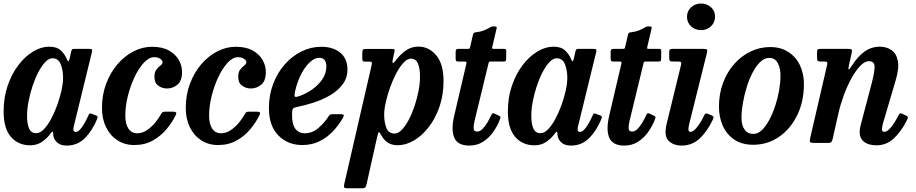

<svg xmlns="http://www.w3.org/2000/svg" viewBox="-23 -790 5064 1061"><path d="M513 -131Q487 -67.5 446 -26.5Q405 14.5 345.5 14.5Q312 14.5 293.8 -1.8Q275.5 -18 272 -39Q271 -46 270.8 -49.8Q270.5 -53.5 270.5 -57Q269 -68.5 258.5 -54.5Q237.5 -25.5 209.2 -6.2Q181 13 144.5 13Q78 13 37.5 -33.5Q-3 -80 -3 -174.5Q-3 -251 19.2 -316.2Q41.5 -381.5 78.5 -430Q115.5 -478.5 160 -505.2Q204.5 -532 248.5 -532Q292 -532 313.8 -510.8Q335.5 -489.5 345 -466Q350.5 -452.5 354.2 -451.8Q358 -451 362 -467.5L370.5 -506Q372 -513.5 375.2 -516.8Q378.5 -520 388.5 -520H467Q482.5 -520 485 -516.2Q487.5 -512.5 484.5 -500L385.5 -95Q382.5 -84 382.5 -75Q382.5 -61 395.5 -61Q411 -61 429 -86Q447 -111 465.5 -152Q469.5 -160.5 472 -162.5Q474.5 -164.5 484 -161L506.5 -152.5Q515 -149 516.2 -145.2Q517.5 -141.5 513 -131ZM325.5 -359.5Q325.5 -402 312.5 -435Q299.5 -468 266.5 -468Q247 -468 227 -447Q207 -426 189 -391.5Q171 -357 157 -315Q143 -273 134.8 -230Q126.5 -187 126.5 -150.5Q126.5 -105 138 -79.5Q149.5 -54 177 -54Q198 -53.5 219.2 -75.5Q240.5 -97.5 259.5 -133Q278.5 -168.5 293.5 -210Q308.5 -251.5 317 -291Q325.5 -330.5 325.5 -359.5Z M983 -392Q983 -343 957.5 -322Q932 -301 900 -301Q873 -301 851.5 -316.8Q830 -332.5 830.5 -366.5Q830.5 -392.5 841.8 -406.2Q853 -420 864 -428.2Q875 -436.5 875.5 -447Q875.5 -455.5 862.8 -464.8Q850 -474 829.5 -474Q800 -474 771.5 -443Q743 -412 720 -363Q697 -314 683.2 -258Q669.5 -202 669.5 -152Q669.5 -104.5 686.8 -79Q704 -53.5 736 -53.5Q762.5 -53.5 787.5 -69.8Q812.5 -86 833 -110.5Q853.5 -135 867 -159.5Q870.5 -167 875 -170Q879.5 -173 892 -173H929Q944 -173 948.8 -169.5Q953.5 -166 948.5 -155Q929.5 -115 897.8 -76.8Q866 -38.5 821.5 -13.5Q777 11.5 719 11.5Q666 11.5 625.8 -14.8Q585.5 -41 563 -87.2Q540.5 -133.5 540.5 -194Q540.5 -265.5 563.5 -327Q586.5 -388.5 625.5 -434.2Q664.5 -480 714.2 -505.8Q764 -531.5 817 -531.5Q873 -531.5 909.8 -511.2Q946.5 -491 964.8 -459.2Q983 -427.5 983 -392Z M1446 -392Q1446 -343 1420.5 -322Q1395 -301 1363 -301Q1336 -301 1314.5 -316.8Q1293 -332.5 1293.5 -366.5Q1293.5 -392.5 1304.8 -406.2Q1316 -420 1327 -428.2Q1338 -436.5 1338.5 -447Q1338.5 -455.5 1325.8 -464.8Q1313 -474 1292.5 -474Q1263 -474 1234.5 -443Q1206 -412 1183 -363Q1160 -314 1146.2 -258Q1132.5 -202 1132.5 -152Q1132.5 -104.5 1149.8 -79Q1167 -53.5 1199 -53.5Q1225.5 -53.5 1250.5 -69.8Q1275.5 -86 1296 -110.5Q1316.5 -135 1330 -159.5Q1333.5 -167 1338 -170Q1342.5 -173 1355 -173H1392Q1407 -173 1411.8 -169.5Q1416.5 -166 1411.5 -155Q1392.5 -115 1360.8 -76.8Q1329 -38.5 1284.5 -13.5Q1240 11.5 1182 11.5Q1129 11.5 1088.8 -14.8Q1048.5 -41 1026 -87.2Q1003.5 -133.5 1003.5 -194Q1003.5 -265.5 1026.5 -327Q1049.5 -388.5 1088.5 -434.2Q1127.5 -480 1177.2 -505.8Q1227 -531.5 1280 -531.5Q1336 -531.5 1372.8 -511.2Q1409.5 -491 1427.8 -459.2Q1446 -427.5 1446 -392Z M1463 -193Q1463 -264.5 1486.5 -326.2Q1510 -388 1550.5 -434Q1591 -480 1643 -505.8Q1695 -531.5 1752.5 -531.5Q1817.5 -531.5 1857.2 -498.8Q1897 -466 1897 -406.5Q1897 -359.5 1870.8 -324.2Q1844.5 -289 1802 -264Q1759.5 -239 1710 -223Q1660.5 -207 1614.5 -198Q1600.5 -195.5 1595.8 -189Q1591 -182.5 1591 -163.5Q1589 -108 1607.5 -80.8Q1626 -53.5 1661.5 -53.5Q1702 -53.5 1735.2 -81.5Q1768.5 -109.5 1793 -147.5Q1797.5 -154.5 1802.2 -156.8Q1807 -159 1819.5 -159H1856Q1872.5 -159 1875.8 -155.2Q1879 -151.5 1872 -138.5Q1850 -100 1818.2 -65.8Q1786.5 -31.5 1743.8 -10Q1701 11.5 1647 11.5Q1567.5 11.5 1515.2 -41.5Q1463 -94.5 1463 -193ZM1622 -256Q1662.5 -268.5 1698.5 -293Q1734.5 -317.5 1757.5 -350.8Q1780.5 -384 1780.5 -423Q1780.5 -444.5 1771.2 -457.5Q1762 -470.5 1740.5 -470.5Q1715.5 -470.5 1689.2 -446.2Q1663 -422 1641.2 -380Q1619.5 -338 1607.5 -285Q1603.5 -267.5 1605 -259.5Q1606.5 -251.5 1622 -256Z M2002 -519.5H2137Q2153.5 -519.5 2156.5 -516.5Q2159.5 -513.5 2156 -499L2148.5 -466.5Q2144 -447 2147.5 -442.8Q2151 -438.5 2165 -457.5Q2190 -490.5 2220.5 -511.5Q2251 -532.5 2289 -532.5Q2347.5 -532.5 2387.8 -484.2Q2428 -436 2428 -342Q2428 -265.5 2405.8 -200.8Q2383.5 -136 2346.5 -88Q2309.5 -40 2264.5 -13.8Q2219.5 12.5 2174.5 12.5Q2141.5 12.5 2119.8 -2.2Q2098 -17 2085 -41Q2074.5 -60 2070.8 -59.8Q2067 -59.5 2062 -37L2003 226.5Q2000 239.5 1995.8 245Q1991.5 250.5 1975.5 250.5H1898.5Q1881 250.5 1878.8 245.2Q1876.5 240 1879.5 226.5L2029.5 -425Q2032.5 -438 2031.8 -443.8Q2031 -449.5 2016 -449.5H1994.5Q1983 -449.5 1981 -454Q1979 -458.5 1979 -471.5V-499Q1979 -513.5 1983.8 -516.5Q1988.5 -519.5 2002 -519.5ZM2100 -156.5Q2100 -114 2112.2 -83Q2124.5 -52 2157.5 -52Q2177.5 -52 2197.5 -72.8Q2217.5 -93.5 2235.5 -127.5Q2253.5 -161.5 2267.5 -203.2Q2281.5 -245 2289.8 -287.5Q2298 -330 2298 -367Q2298 -413.5 2286.2 -439.8Q2274.5 -466 2247.5 -466Q2227.5 -466 2206.8 -443.5Q2186 -421 2167 -385.2Q2148 -349.5 2133 -307.5Q2118 -265.5 2109 -225.8Q2100 -186 2100 -156.5Z M2512.5 -520H2561Q2571.5 -520 2572.8 -522.8Q2574 -525.5 2576 -534L2590.5 -597.5Q2593 -607 2596 -608.8Q2599 -610.5 2609 -612Q2633 -614.5 2651.2 -622Q2669.5 -629.5 2679.5 -635.5Q2689 -641.5 2692.5 -642.8Q2696 -644 2707.5 -644Q2717.5 -644 2720.2 -642Q2723 -640 2721 -631.5L2698 -533.5Q2696 -525 2696.8 -522.5Q2697.5 -520 2707.5 -520H2759Q2769 -520 2772 -517.5Q2775 -515 2774.5 -503.5L2774 -468Q2774 -455.5 2771.2 -452.8Q2768.5 -450 2756.5 -450H2689.5Q2681 -450 2679.2 -447.5Q2677.5 -445 2676 -437.5L2599 -120Q2593.5 -98 2594.2 -80.5Q2595 -63 2613.5 -63Q2629 -63 2643.2 -77.2Q2657.5 -91.5 2669.2 -111.2Q2681 -131 2689 -148.5Q2692.5 -156.5 2696.2 -161.5Q2700 -166.5 2710 -162L2733.5 -151Q2742 -147 2742.8 -143.5Q2743.5 -140 2739 -128.5Q2725.5 -93.5 2702.5 -60.8Q2679.5 -28 2646.5 -6.8Q2613.5 14.5 2570 14.5Q2507 14.5 2487.8 -28.2Q2468.5 -71 2487 -150.5L2553.5 -435Q2555.5 -443.5 2554.2 -446.8Q2553 -450 2542 -450H2509Q2500.5 -450 2497.8 -453.2Q2495 -456.5 2495 -466.5V-503Q2495 -513.5 2498.8 -516.8Q2502.5 -520 2512.5 -520Z M3299.5 -131Q3273.5 -67.5 3232.5 -26.5Q3191.5 14.5 3132 14.5Q3098.5 14.5 3080.2 -1.8Q3062 -18 3058.5 -39Q3057.5 -46 3057.2 -49.8Q3057 -53.5 3057 -57Q3055.5 -68.5 3045 -54.5Q3024 -25.5 2995.8 -6.2Q2967.5 13 2931 13Q2864.5 13 2824 -33.5Q2783.5 -80 2783.5 -174.5Q2783.5 -251 2805.8 -316.2Q2828 -381.5 2865 -430Q2902 -478.5 2946.5 -505.2Q2991 -532 3035 -532Q3078.5 -532 3100.2 -510.8Q3122 -489.5 3131.5 -466Q3137 -452.5 3140.8 -451.8Q3144.5 -451 3148.5 -467.5L3157 -506Q3158.5 -513.5 3161.8 -516.8Q3165 -520 3175 -520H3253.5Q3269 -520 3271.5 -516.2Q3274 -512.5 3271 -500L3172 -95Q3169 -84 3169 -75Q3169 -61 3182 -61Q3197.5 -61 3215.5 -86Q3233.5 -111 3252 -152Q3256 -160.5 3258.5 -162.5Q3261 -164.5 3270.5 -161L3293 -152.5Q3301.5 -149 3302.8 -145.2Q3304 -141.5 3299.5 -131ZM3112 -359.5Q3112 -402 3099 -435Q3086 -468 3053 -468Q3033.5 -468 3013.5 -447Q2993.5 -426 2975.5 -391.5Q2957.5 -357 2943.5 -315Q2929.5 -273 2921.2 -230Q2913 -187 2913 -150.5Q2913 -105 2924.5 -79.5Q2936 -54 2963.5 -54Q2984.5 -53.5 3005.8 -75.5Q3027 -97.5 3046 -133Q3065 -168.5 3080 -210Q3095 -251.5 3103.5 -291Q3112 -330.5 3112 -359.5Z M3369 -520H3417.5Q3428 -520 3429.2 -522.8Q3430.5 -525.5 3432.5 -534L3447 -597.5Q3449.5 -607 3452.5 -608.8Q3455.5 -610.5 3465.5 -612Q3489.5 -614.5 3507.8 -622Q3526 -629.5 3536 -635.5Q3545.5 -641.5 3549 -642.8Q3552.5 -644 3564 -644Q3574 -644 3576.8 -642Q3579.5 -640 3577.5 -631.5L3554.5 -533.5Q3552.5 -525 3553.2 -522.5Q3554 -520 3564 -520H3615.5Q3625.5 -520 3628.5 -517.5Q3631.5 -515 3631 -503.5L3630.5 -468Q3630.5 -455.5 3627.8 -452.8Q3625 -450 3613 -450H3546Q3537.5 -450 3535.8 -447.5Q3534 -445 3532.5 -437.5L3455.5 -120Q3450 -98 3450.8 -80.5Q3451.5 -63 3470 -63Q3485.5 -63 3499.8 -77.2Q3514 -91.5 3525.8 -111.2Q3537.5 -131 3545.5 -148.5Q3549 -156.5 3552.8 -161.5Q3556.5 -166.5 3566.5 -162L3590 -151Q3598.5 -147 3599.2 -143.5Q3600 -140 3595.5 -128.5Q3582 -93.5 3559 -60.8Q3536 -28 3503 -6.8Q3470 14.5 3426.5 14.5Q3363.5 14.5 3344.2 -28.2Q3325 -71 3343.5 -150.5L3410 -435Q3412 -443.5 3410.8 -446.8Q3409.5 -450 3398.5 -450H3365.5Q3357 -450 3354.2 -453.2Q3351.5 -456.5 3351.5 -466.5V-503Q3351.5 -513.5 3355.2 -516.8Q3359 -520 3369 -520Z M3773.5 -697Q3773.5 -729.5 3796.2 -750Q3819 -770.5 3851 -770.5Q3883 -770.5 3906 -750Q3929 -729.5 3928.5 -697Q3927.5 -664.5 3905.2 -644Q3883 -623.5 3851 -623.5Q3819 -623.5 3796.2 -644Q3773.5 -664.5 3773.5 -697ZM3882.5 -493.5 3786 -106.5Q3784.5 -101 3782.8 -90.8Q3781 -80.5 3781 -76.5Q3781 -61 3793 -61Q3807.5 -61 3828 -86.2Q3848.5 -111.5 3867 -149.5Q3871.5 -159 3875.2 -162Q3879 -165 3889 -161L3910.5 -152Q3919.5 -148 3919.8 -142.8Q3920 -137.5 3915.5 -127.5Q3883.5 -61 3842 -23.2Q3800.5 14.5 3744 14.5Q3705 14.5 3679.8 -4.8Q3654.5 -24 3654.5 -62.5Q3654.5 -70.5 3656.5 -83Q3658.5 -95.5 3660.5 -104L3740 -429.5Q3743 -442.5 3740.2 -446.2Q3737.5 -450 3724 -450H3696.5Q3682.5 -450 3678.8 -453.5Q3675 -457 3675 -471V-502.5Q3675 -514 3679.5 -517Q3684 -520 3695 -520H3860Q3881 -520 3884 -515.8Q3887 -511.5 3882.5 -493.5Z M3950 -200Q3950 -272 3972.8 -332.5Q3995.5 -393 4035 -437.2Q4074.5 -481.5 4125.5 -505.8Q4176.5 -530 4233 -530Q4291.5 -530 4333.5 -502.8Q4375.5 -475.5 4397.5 -429.2Q4419.5 -383 4419.5 -326Q4419.5 -229.5 4382.5 -153.5Q4345.5 -77.5 4282 -33.8Q4218.5 10 4139 10Q4077 10 4034.8 -18.5Q3992.5 -47 3971.2 -94.8Q3950 -142.5 3950 -200ZM4074.5 -139Q4074.5 -98 4091.5 -74Q4108.5 -50 4140.5 -50Q4165 -50 4187.2 -71.2Q4209.5 -92.5 4228.2 -127.8Q4247 -163 4261 -205.5Q4275 -248 4282.5 -291.2Q4290 -334.5 4290 -371.5Q4290 -412.5 4275 -441.2Q4260 -470 4228 -470Q4201.5 -470 4178.2 -447.8Q4155 -425.5 4135.8 -388.5Q4116.5 -351.5 4103 -307.5Q4089.5 -263.5 4082 -219.2Q4074.5 -175 4074.5 -139Z M4512.5 -520H4661Q4679.5 -520 4683 -516.2Q4686.5 -512.5 4683.5 -497.5L4668.5 -430.5Q4663.5 -406.5 4667 -405.8Q4670.5 -405 4685 -428Q4717.5 -479 4755.2 -505.5Q4793 -532 4839 -532Q4874.5 -532 4902.2 -514Q4930 -496 4938.5 -454.2Q4947 -412.5 4925 -341L4856.5 -109Q4854.5 -102.5 4852.5 -91.8Q4850.5 -81 4850.5 -77.5Q4850.5 -61.5 4863.5 -61.5Q4880 -61.5 4900.2 -85.8Q4920.5 -110 4940 -148.5Q4945 -158.5 4948.8 -162.2Q4952.5 -166 4961 -162L4983.5 -151.5Q4992 -147 4993.5 -143Q4995 -139 4989.5 -127.5Q4958 -64 4916.8 -25.5Q4875.5 13 4820.5 13Q4777.5 13 4752.5 -5.8Q4727.5 -24.5 4727.5 -61.5Q4727.5 -80 4734 -102L4792.5 -324Q4808.5 -383 4810 -417.5Q4811.5 -452 4779 -452Q4756 -452 4731.2 -426.5Q4706.5 -401 4683.2 -359.2Q4660 -317.5 4641.2 -267.2Q4622.5 -217 4611 -167.5L4579 -25.5Q4576 -12 4571.8 -6Q4567.5 0 4550.5 0H4481Q4458 0 4454 -4.5Q4450 -9 4454 -27L4547.5 -430.5Q4550.5 -444 4547.2 -447Q4544 -450 4531.5 -450H4510Q4497.5 -450 4494.8 -454.8Q4492 -459.5 4492 -473V-498.5Q4492 -512.5 4495.5 -516.2Q4499 -520 4512.5 -520Z"/></svg>

Font: Besley* Narrow Semi
Style: Italic
Weight: 600
Width: 4
Italic angle: -13°
Designer: Owen Earl
Foundry: indestructible type*
Version: Version 3.000; ttfautohint (v1.8.3)